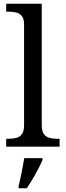

<svg xmlns="http://www.w3.org/2000/svg" viewBox="-20 -780 350 1021"><path d="M13 0V-42H26Q49 -42 67.5 -47Q86 -52 97 -67.5Q108 -83 108 -114V-650Q108 -680 96.5 -694.5Q85 -709 66.5 -713.5Q48 -718 26 -718H13V-760H202V-114Q202 -83 213 -67.5Q224 -52 243 -47Q262 -42 284 -42H297V0ZM79 208Q85 186 90 161Q95 136 100 110.5Q105 85 109 61H206V71Q197 92 183 119Q169 146 153 173Q137 200 123 221H79Z"/></svg>

Font: Noto Serif Thai
Style: Regular
Weight: 400
Designer: Monotype Design Team
Foundry: Monotype Imaging Inc.
Version: Version 2.001